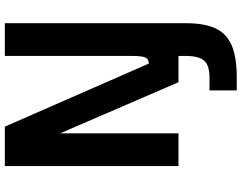

<svg xmlns="http://www.w3.org/2000/svg" viewBox="-120 -620 975 774"><g transform="rotate(-90 367.0 -232.5)"><path d="M390 125H442Q491 125 510 103.5Q529 82 529 29V0H514H423L217 -477V0H85V-700H244L498 -120H500Q517 -120 523 -134.5Q529 -149 529 -187V-700H661V29Q661 106 639.5 150.5Q618 195 570.5 215Q523 235 442 235H390Z"/></g></svg>

Font: KoHo
Style: Bold
Weight: 700
Designer: Cadson Demak & Katatrad Team
Foundry: Cadson Demak Co.,Ltd.
Version: Version 1.000; ttfautohint (v1.6)